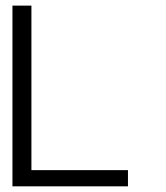

<svg xmlns="http://www.w3.org/2000/svg" viewBox="-20 -657 586 677"><path d="M431.2 0H23.9V-637.2H90.8V-57.1H431.2Z"/></svg>

Font: Anonymous Pro
Style: Regular
Weight: 400
Monospace: yes
Designer: Mark Simonson
Version: Version 1.003